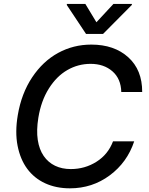

<svg xmlns="http://www.w3.org/2000/svg" viewBox="-20 -969 775 998"><path d="M719.1 -490.8H610.4Q608.7 -559.7 564.3 -598.4Q519.9 -637.1 451 -637.1Q386 -637.1 330.1 -604.9Q274.1 -572.8 233.8 -508.7Q193.5 -444.6 179.3 -356.9Q168.7 -291.5 176.3 -241.7Q183.9 -191.8 207.2 -158.2Q230.5 -124.6 266.3 -107.4Q302.2 -90.2 348 -90.2Q421.5 -90.2 481.7 -128.4Q541.9 -166.5 567.5 -234.4H677.6Q641.3 -125 550.4 -57.5Q459.5 9.9 343.4 9.9Q271.7 9.9 214.7 -16.3Q157.7 -42.6 121.4 -91.8Q85.2 -141 71.4 -211.5Q57.5 -282 72.4 -370.4Q91.3 -483 147 -566.8Q202.8 -650.6 282.1 -693.9Q361.5 -737.2 454.5 -737.2Q573.9 -737.2 646.7 -671.3Q719.5 -605.5 719.1 -490.8ZM423.7 -948.5 481.2 -853.3 569.6 -948.5H665.8L665.1 -943.2L515.6 -792.6H427.2L327.1 -943.2L327.8 -948.5Z"/></svg>

Font: Karasuma Gothic
Style: Medium Italic
Weight: 500
Italic angle: 9.39998°
Designer: Rasmus Andersson / Ryoko Nishizuka
Foundry: Genbu
Version: Version 1.00